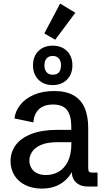

<svg xmlns="http://www.w3.org/2000/svg" viewBox="-20 -1054 603 1085"><path d="M215.8 11.7Q163.6 11.7 123.8 -7.8Q84 -27.3 61.8 -62.5Q39.6 -97.7 39.6 -144Q39.6 -194.3 68.8 -234.1Q98.1 -273.9 157.5 -297.1Q216.8 -320.3 307.1 -320.3H391.6L382.8 -310.5V-339.8Q382.8 -399.9 359.1 -431.6Q335.4 -463.4 280.3 -463.4Q227.5 -463.4 199.5 -436.3Q171.4 -409.2 168.9 -362.3L61.5 -384.8Q66.9 -427.2 95.2 -462.4Q123.5 -497.6 172.1 -518.6Q220.7 -539.6 286.6 -539.6Q352.1 -539.6 394.5 -515.9Q437 -492.2 457.8 -445.6Q478.5 -398.9 478.5 -329.6V-105.5Q478.5 -89.4 483.2 -84Q487.8 -78.6 502.9 -78.6H531.2V0H474.1Q434.6 0 410.2 -22.9Q385.7 -45.9 385.7 -83.5V-117.2L401.4 -114.7Q394 -93.8 380.1 -71.8Q366.2 -49.8 344 -30.8Q321.8 -11.7 290 0Q258.3 11.7 215.8 11.7ZM240.7 -64.9Q279.3 -64.9 311.8 -83.7Q344.2 -102.5 363.8 -142.1Q383.3 -181.6 383.3 -244.1V-250.5H306.6Q245.1 -250.5 210 -234.4Q174.8 -218.3 160.4 -194.6Q146 -170.9 146 -147.9Q146 -125.5 156 -106.7Q166 -87.9 187 -76.4Q208 -64.9 240.7 -64.9ZM277.8 -573.2Q227.5 -573.2 197 -604Q166.5 -634.8 166.5 -685.1Q166.5 -735.4 197 -765.6Q227.5 -795.9 277.8 -795.9Q328.1 -795.9 358.6 -765.6Q389.2 -735.4 389.2 -685.1Q389.2 -635.3 358.6 -604.2Q328.1 -573.2 277.8 -573.2ZM277.8 -631.8Q324.7 -631.8 324.7 -685.1Q324.7 -710.4 312.3 -724.1Q299.8 -737.8 277.8 -737.8Q255.9 -737.8 243.4 -723.9Q231 -710 231 -684.6Q231 -659.7 243.4 -645.8Q255.9 -631.8 277.8 -631.8ZM292 -829.6 230.5 -865.2 319.8 -1033.7 405.8 -981.9Z"/></svg>

Font: Schibsted Grotesk Medium
Style: Regular
Weight: 500
Designer: Bakken & Baeck AS, Henrik Kongsvoll
Foundry: Schibsted ASA
Version: Version 1.100;gftools[0.9.25]